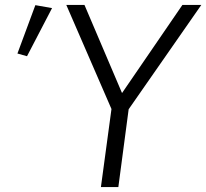

<svg xmlns="http://www.w3.org/2000/svg" viewBox="-20 -762 840 782"><path d="M723 -742 477 -383 324 -742H250L434 -318L391 0H462L504 -317L800 -742ZM90 -533 192 -729 124 -741 51 -544Z"/></svg>

Font: Cheyenne Sans Light
Style: Italic
Weight: 300
Italic angle: -8.13011°
Designer: The Public Sans project authors (U.S. Web Design System), Libre Franklin designed by Pablo Impallari and Rodrigo Fuenzal
Foundry: The Cheyenne Sans Project Authors
Version: Version 2.007